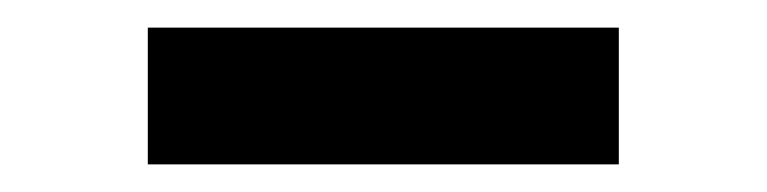

<svg xmlns="http://www.w3.org/2000/svg" viewBox="-20 -333 555 139"><path d="M428 -313V-214H87V-313Z"/></svg>

Font: Elaine Sans Medium
Style: Regular
Weight: 500
Designer: Wei Huang
Foundry: Wei Huang
Version: Version 2.001;December 24, 2019;FontCreator 12.0.0.2547 64-b